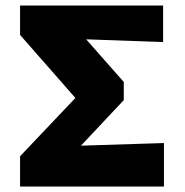

<svg xmlns="http://www.w3.org/2000/svg" viewBox="-20 -678 671 698"><path d="M53 0V-110L313 -384L275 -298L53 -551V-658H573V-525L156 -540L220 -618L430 -380V-314L178 -46L134 -144L576 -158V0Z"/></svg>

Font: Ysabeau SC Black
Style: Regular
Weight: 900
Designer: Christian Thalmann (Catharsis Fonts)
Version: Version 2.001;gftools[0.9.30]; featfreeze: smcp